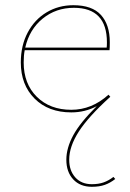

<svg xmlns="http://www.w3.org/2000/svg" viewBox="-20 -429 498 738"><path d="M423 259Q404 274 383 281.5Q362 289 333 289Q288 289 261.5 260.5Q235 232 235 185Q235 140 261.5 91Q288 42 352 -21Q307 3 254 3Q166 3 113 -50Q60 -103 60 -189Q60 -254 86.5 -304Q113 -354 159 -381.5Q205 -409 262 -409Q334 -409 368 -371.5Q402 -334 402 -267Q402 -245 401 -236H75Q71 -216 71 -189Q71 -107 121.5 -57Q172 -7 254 -7Q333 -7 397 -65L404 -57Q320 19 283 76.5Q246 134 246 185Q246 227 269.5 253Q293 279 333 279Q359 279 378.5 272Q398 265 416 251ZM77 -246H390Q391 -253 391 -266Q391 -399 264 -399Q195 -399 144 -357.5Q93 -316 77 -246Z"/></svg>

Font: Ysabeau Infant Hairline
Style: Regular
Weight: 100
Designer: Christian Thalmann (Catharsis Fonts)
Version: Version 0.003